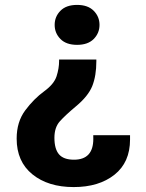

<svg xmlns="http://www.w3.org/2000/svg" viewBox="-20 -591 585 771"><path d="M379.6 -491Q379.6 -458 356.3 -434.4Q333 -410.9 289.6 -410.9Q245.8 -410.9 222.7 -434.4Q199.5 -458 199.5 -491Q199.5 -524.2 222.7 -547.7Q245.8 -571.3 289.6 -571.3Q333 -571.3 356.3 -547.7Q379.6 -524.2 379.6 -491ZM502.2 -48.1V-30.8Q502.2 61 439.7 110.6Q377.2 160.2 275.9 160.2Q173.3 160.2 110.1 109Q46.9 57.9 46.9 -34.4Q46.9 -101.6 81.3 -147.8Q115.7 -194.1 158 -224.9Q197 -253.4 207.2 -284.9Q217.3 -316.4 217.3 -345.9V-351.8H366.9V-345.2Q366.9 -286.9 350.6 -245.7Q334.2 -204.6 283.9 -163.1Q242.4 -128.4 220.5 -104Q198.5 -79.6 198.5 -37.6Q198.5 7.3 217 28.8Q235.6 50.3 276.9 50.3Q315.9 50.3 335.3 29.3Q354.7 8.3 354.7 -33.4L354.5 -48.1Z"/></svg>

Font: RobotoFlex
Style: Regular
Weight: 400
Designer: Berlow after Robertson
Foundry: Google
Version: Version 2.136